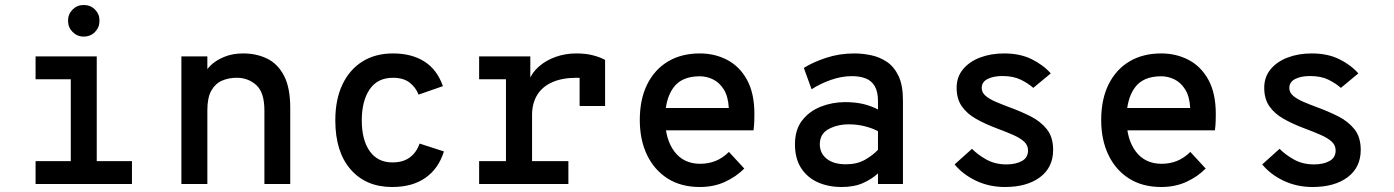

<svg xmlns="http://www.w3.org/2000/svg" viewBox="-20 -737 5584 769"><path d="M263.5 -5V-511H367.5V-5ZM122.5 0V-91.5H508.5V0ZM122.5 -419.5V-511H328.5V-419.5ZM315 -590.5Q289 -590.5 270.8 -609Q252.5 -627.5 252.5 -654Q252.5 -680.5 270.8 -698.8Q289 -717 315 -717Q342.5 -717 360.5 -698.8Q378.5 -680.5 378.5 -654Q378.5 -627.5 360.5 -609Q342.5 -590.5 315 -590.5Z M706.5 0V-511H810.5V-398.5L796 -427Q800 -451.5 821.8 -473.2Q843.5 -495 877.5 -509Q911.5 -523 953.5 -523Q1008 -523 1050.8 -501.8Q1093.5 -480.5 1118 -432.8Q1142.5 -385 1142.5 -305V0H1039V-294Q1039 -367 1006.5 -396.2Q974 -425.5 928 -425.5Q895.5 -425.5 868.8 -413.8Q842 -402 826.2 -373.8Q810.5 -345.5 810.5 -296V0Z M1550.5 12Q1446 12 1384.5 -58.2Q1323 -128.5 1323 -255Q1323 -338.5 1351.5 -398.5Q1380 -458.5 1431.8 -490.8Q1483.5 -523 1554 -523Q1628.5 -523 1679.5 -490.8Q1730.5 -458.5 1754 -392L1656.5 -358Q1645 -387.5 1620.2 -406.5Q1595.5 -425.5 1554 -425.5Q1492 -425.5 1460.5 -379Q1429 -332.5 1429 -255Q1429 -176.5 1460.8 -131.5Q1492.5 -86.5 1552 -86.5Q1594 -86.5 1621 -106.2Q1648 -126 1660.5 -162L1758 -130.5Q1736.5 -61.5 1684 -24.8Q1631.5 12 1550.5 12Z M1899 0V-91.5H2006.5V-419.5H1899V-511H2104V-397.5L2098 -412.5Q2109.5 -445 2137.8 -470Q2166 -495 2205 -509Q2244 -523 2288.5 -523Q2327 -523 2356 -515.2Q2385 -507.5 2403.5 -497V-312.5H2301.5V-466.5L2342.5 -420Q2328.5 -423 2315.2 -424.2Q2302 -425.5 2291 -425.5Q2232 -425.5 2192 -407.8Q2152 -390 2131.5 -356.5Q2111 -323 2111 -276.5V-91.5H2256.5V0Z M2783 12Q2707.5 12 2653.8 -22.2Q2600 -56.5 2571.2 -117Q2542.5 -177.5 2542.5 -256Q2542.5 -339.5 2572.2 -399.2Q2602 -459 2655.8 -491Q2709.5 -523 2783 -523Q2843 -523 2892.8 -497Q2942.5 -471 2972 -417.2Q3001.5 -363.5 3001.5 -280Q3001.5 -267.5 3001 -250.8Q3000.5 -234 2998 -215H2622.5V-304.5H2899Q2896.5 -351 2878.8 -379Q2861 -407 2835.5 -419.2Q2810 -431.5 2783 -431.5Q2710 -431.5 2677 -385.8Q2644 -340 2644 -262Q2644 -179.5 2681 -130.2Q2718 -81 2784.5 -81Q2817 -81 2845.5 -92.2Q2874 -103.5 2899.5 -128.5L2961 -62Q2929 -29.5 2884 -8.8Q2839 12 2783 12Z M3351 12Q3297.5 12 3255.2 -7Q3213 -26 3188.5 -64Q3164 -102 3164 -159Q3164 -218 3193.2 -255.2Q3222.5 -292.5 3268.5 -310.2Q3314.5 -328 3365 -328Q3403.5 -328 3435 -321Q3466.5 -314 3496.5 -298.5V-332Q3496.5 -370 3483.5 -392Q3470.5 -414 3447 -423Q3423.5 -432 3392.5 -432Q3350.5 -432 3308 -417Q3265.5 -402 3230.5 -379.5L3199.5 -465Q3235 -487.5 3288.2 -505.2Q3341.5 -523 3402 -523Q3434 -523 3468.2 -516Q3502.5 -509 3531.8 -489.5Q3561 -470 3578.8 -432.8Q3596.5 -395.5 3596.5 -335V0H3496.5V-42.5Q3473 -20.5 3437.2 -4.2Q3401.5 12 3351 12ZM3368.5 -79Q3412.5 -79 3444.2 -97Q3476 -115 3496.5 -137V-211.5Q3474.5 -223.5 3444 -231.2Q3413.5 -239 3380.5 -239Q3334 -239 3298.8 -220Q3263.5 -201 3263.5 -159Q3263.5 -123.5 3291 -101.2Q3318.5 -79 3368.5 -79Z M4005 12Q3942 12 3889 -13.2Q3836 -38.5 3803.5 -78.5L3873 -141Q3894.5 -118.5 3929.8 -98.5Q3965 -78.5 4011 -78.5Q4048 -78.5 4072.8 -92Q4097.5 -105.5 4097.5 -134.5Q4097.5 -155 4082 -169.5Q4066.5 -184 4038.8 -196.2Q4011 -208.5 3973.5 -222.5Q3926.5 -240 3890 -260.5Q3853.5 -281 3832.5 -310.8Q3811.5 -340.5 3811.5 -385.5Q3811.5 -428.5 3836.8 -459.2Q3862 -490 3905.2 -506.5Q3948.5 -523 4002 -523Q4065 -523 4111.5 -500.2Q4158 -477.5 4188.5 -443L4118.5 -385Q4098.5 -403 4068.5 -417.8Q4038.5 -432.5 3995 -432.5Q3958.5 -432.5 3935.2 -420.5Q3912 -408.5 3912 -384.5Q3912 -366.5 3927.5 -353.2Q3943 -340 3968.8 -329Q3994.5 -318 4025.5 -306.5Q4068 -291 4107.8 -271Q4147.5 -251 4172.8 -219.5Q4198 -188 4198 -136.5Q4198 -66.5 4145.5 -27.2Q4093 12 4005 12Z M4631 12Q4555.5 12 4501.8 -22.2Q4448 -56.5 4419.2 -117Q4390.5 -177.5 4390.5 -256Q4390.5 -339.5 4420.2 -399.2Q4450 -459 4503.8 -491Q4557.5 -523 4631 -523Q4691 -523 4740.8 -497Q4790.5 -471 4820 -417.2Q4849.5 -363.5 4849.5 -280Q4849.5 -267.5 4849 -250.8Q4848.5 -234 4846 -215H4470.5V-304.5H4747Q4744.5 -351 4726.8 -379Q4709 -407 4683.5 -419.2Q4658 -431.5 4631 -431.5Q4558 -431.5 4525 -385.8Q4492 -340 4492 -262Q4492 -179.5 4529 -130.2Q4566 -81 4632.5 -81Q4665 -81 4693.5 -92.2Q4722 -103.5 4747.5 -128.5L4809 -62Q4777 -29.5 4732 -8.8Q4687 12 4631 12Z M5237 12Q5174 12 5121 -13.2Q5068 -38.5 5035.5 -78.5L5105 -141Q5126.5 -118.5 5161.8 -98.5Q5197 -78.5 5243 -78.5Q5280 -78.5 5304.8 -92Q5329.5 -105.5 5329.5 -134.5Q5329.5 -155 5314 -169.5Q5298.5 -184 5270.8 -196.2Q5243 -208.5 5205.5 -222.5Q5158.5 -240 5122 -260.5Q5085.5 -281 5064.5 -310.8Q5043.5 -340.5 5043.5 -385.5Q5043.5 -428.5 5068.8 -459.2Q5094 -490 5137.2 -506.5Q5180.5 -523 5234 -523Q5297 -523 5343.5 -500.2Q5390 -477.5 5420.5 -443L5350.5 -385Q5330.5 -403 5300.5 -417.8Q5270.5 -432.5 5227 -432.5Q5190.5 -432.5 5167.2 -420.5Q5144 -408.5 5144 -384.5Q5144 -366.5 5159.5 -353.2Q5175 -340 5200.8 -329Q5226.5 -318 5257.5 -306.5Q5300 -291 5339.8 -271Q5379.5 -251 5404.8 -219.5Q5430 -188 5430 -136.5Q5430 -66.5 5377.5 -27.2Q5325 12 5237 12Z"/></svg>

Font: Overpass Mono SemiBold
Style: Regular
Weight: 600
Monospace: yes
Designer: Delve Withrington, Dave Bailey
Foundry: Delve Fonts LLC
Version: Version 4.000